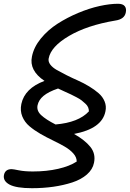

<svg xmlns="http://www.w3.org/2000/svg" viewBox="-59 -740 682 1009"><path d="M108.9 249Q26.4 249 -9 230Q-44.4 210.9 -38.1 179.2Q-31.7 148.9 2 148.9Q10.3 148.9 40 155Q69.8 161.1 113.8 161.1Q186.5 161.1 246.8 147.2Q307.1 133.3 344.2 108.9Q344.2 86.4 326.4 66.4Q308.6 46.4 280.8 30.3Q252.9 14.2 219.2 -2Q185.5 -18.1 153.3 -36.6Q121.1 -55.2 95.7 -76.7Q70.3 -98.1 58.1 -128.2Q45.9 -158.2 53.2 -193.8Q70.8 -275.9 174.8 -314.9Q93.3 -369.6 108.9 -442.9Q118.7 -492.2 155.5 -537.4Q192.4 -582.5 242.9 -615Q293.5 -647.5 351.6 -671.9Q409.7 -696.3 464.1 -708.3Q518.6 -720.2 561 -720.2Q586.4 -720.2 596.4 -707.8Q606.4 -695.3 602.1 -674.8Q595.7 -638.7 545.9 -631.8Q398.4 -606.9 303.5 -551Q208.5 -495.1 196.8 -433.1Q193.4 -416.5 205.3 -400.6Q217.3 -384.8 239.7 -372.1Q262.2 -359.4 291.3 -344.7Q320.3 -330.1 350.8 -316.7Q381.3 -303.2 409.7 -285.9Q438 -268.6 459.2 -250.2Q480.5 -231.9 490.7 -207Q501 -182.1 495.1 -154.8Q477.5 -64 330.1 -36.1Q387.2 -3.9 416 32Q444.8 67.9 435.1 115.2Q428.2 150.4 397.7 177Q367.2 203.6 320.6 218.8Q273.9 233.9 220.7 241.5Q167.5 249 108.9 249ZM138.2 -186Q132.8 -157.7 157.5 -134.8Q182.1 -111.8 232.9 -85.9Q354 -96.2 408.2 -154.8Q408.2 -166 404.1 -176Q399.9 -186 389.4 -195.6Q378.9 -205.1 369.9 -212.4Q360.8 -219.7 342.5 -229.2Q324.2 -238.8 313.5 -243.9Q302.7 -249 279.3 -259.5Q255.9 -270 246.1 -274.9Q195.8 -257.8 169.9 -236.3Q144 -214.8 138.2 -186Z"/></svg>

Font: Shantell Sans Bouncy
Style: Italic
Weight: 400
Italic angle: -11.31°
Designer: Stephen Nixon, Anya Danilova, Shantell Martin
Foundry: Arrow Type
Version: Version 1.006;[9816181b4]